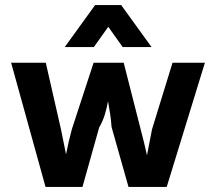

<svg xmlns="http://www.w3.org/2000/svg" viewBox="-20 -739 848 759"><path d="M372 -235C392 -269 400 -302 407 -339C413 -306 419 -270 421 -237L488 0H639L790 -491H662L581 -228C574 -193 568 -161 561 -125C554 -158 545 -194 536 -228L469 -491H350L264 -228C255 -195 248 -164 241 -129C235 -160 228 -195 221 -228L161 -491H24L160 0H306ZM408 -633 465 -553H579L459 -719H356L236 -553H351Z"/></svg>

Font: Falling Sky
Style: SeBd
Weight: 600
Designer: Paul D. Hunt
Foundry: Adobe Systems Incorporated
Version: Version 1.02